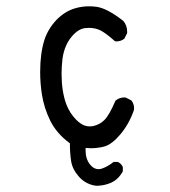

<svg xmlns="http://www.w3.org/2000/svg" viewBox="-20 -478 540 609"><path d="M369.6 51.8Q364.7 40.5 353.5 35.6H340.3Q322.8 49.8 303.7 56.6Q297.9 58.6 292.5 58.6Q277.3 58.6 265.6 43.9Q251.5 25.9 251.5 -0.5Q251.5 -2.4 251.5 -8.8Q262.7 -7.8 267.3 -7.8Q272 -7.8 275.6 -8.1Q279.3 -8.3 283.9 -8.5Q288.6 -8.8 293 -9.8Q301.8 -10.7 310.5 -13.2Q334.5 -19.5 362.1 -52.2Q389.6 -85 404.8 -128.9Q405.3 -131.3 405.3 -136Q405.3 -140.6 403.3 -147.2Q401.4 -153.8 396.5 -159.7L378.9 -168.5Q376.5 -168.9 374.5 -168.9Q358.4 -168.9 346.2 -158.7Q327.1 -113.3 311 -97.2Q296.9 -83 275.4 -78.1Q270 -77.1 263.4 -77.1Q256.8 -77.1 249 -79.6Q235.4 -84.5 222.2 -97.7Q200.7 -119.1 189.9 -148.4Q175.3 -189 175.3 -243.7Q175.3 -267.6 178.2 -291.5Q184.6 -339.4 214.4 -369.6Q230.5 -385.7 248 -388.7Q255.4 -389.6 262.2 -389.6Q282.7 -389.6 299.3 -381.3Q317.4 -371.6 344.7 -347.2Q346.7 -346.7 348.6 -346.7Q364.3 -346.7 374.5 -355.5L383.3 -373Q383.3 -375.5 383.3 -377.4Q383.3 -397.5 371.1 -411.6Q320.3 -451.7 285.6 -456.5Q273.9 -458 262.2 -458Q239.7 -458 218.3 -451.7Q186 -442.4 159.2 -415Q132.8 -387.2 121.1 -352.1Q107.4 -309.1 107.4 -250Q107.4 -213.9 112.8 -179.2Q119.6 -135.3 139.6 -94.7Q159.7 -54.7 199.7 -24.9L201.7 -23.9V-21.5Q201.7 7.3 205.6 33Q209.5 58.6 230 82Q250.5 105.5 281.7 110.8Q285.2 111.3 288.8 111.3Q292.5 111.3 298.8 110.4Q312.5 109.4 330.1 102.5Q355 92.3 369.6 65.4Z"/></svg>

Font: Bakudai
Style: Light
Weight: 300
Version: Version 1.48